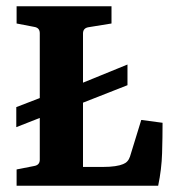

<svg xmlns="http://www.w3.org/2000/svg" viewBox="-20 -593 556 613"><path d="M32 -251 172 -305H186L387 -387V-321L186 -242H172L32 -187ZM431 -210 499 -201Q499 -155 497.5 -104Q496 -53 485 0H33V-52L89 -63Q107 -66 107 -83V-487Q107 -504 90 -507L33 -518V-573H336V-518L262 -506Q245 -503 245 -486V-60H308Q331 -60 347.5 -62.5Q364 -65 373 -69Q389 -75 395 -93Z"/></svg>

Font: Yrsa
Style: Regular
Weight: 400
Designer: Anna Giedrys (Yrsa+Rasa design), David Brezina (Yrsa art-direction, Rasa art-direction, design)
Foundry: Rosetta Type Foundry
Version: Version 2.004